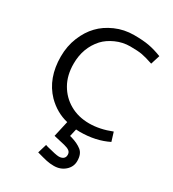

<svg xmlns="http://www.w3.org/2000/svg" viewBox="-229 -821 1103 1226"><g transform="rotate(30 322.5 -208.0)"><path d="M407.5 177.5Q407.5 158.8 394.4 148.8Q381.2 138.8 355 132.5L273.8 113.8L300 -2.5Q215 -22.5 148.8 -88.8Q55 -186.2 55 -345Q55 -422.5 81.9 -488.1Q108.8 -553.8 151.2 -597.5Q192.5 -641.2 256.2 -669.4Q320 -697.5 392.5 -697.5Q458.8 -697.5 503.1 -689.4Q547.5 -681.2 598.8 -661.2L577.5 -593.8Q526.2 -611.2 495 -616.9Q463.8 -622.5 407.5 -622.5Q352.5 -622.5 302.5 -600Q252.5 -577.5 221.2 -543.8Q148.8 -463.8 148.8 -346.2Q148.8 -261.2 184.4 -198.8Q220 -136.2 281.2 -101.2Q343.8 -65 425 -65Q502.5 -65 587.5 -98.8L607.5 -33.8Q517.5 11.2 400 11.2Q382.5 11.2 372.5 10L360 65L375 68.8Q421.2 82.5 450.6 105.6Q480 128.8 480 181.2Q480 223.8 446.9 253.1Q413.8 282.5 365 282.5Q336.2 282.5 310.6 276.9Q285 271.2 236.2 257.5L256.2 191.2L271.2 196.2Q342.5 215 362.5 215Q382.5 215 395 205.6Q407.5 196.2 407.5 177.5Z"/></g></svg>

Font: Cambay
Style: Regular
Weight: 400
Designer: Pooja Saxena
Foundry: Pooja Saxena
Version: Version 1.181;PS 001.181;hotconv 1.0.70;makeotf.lib2.5.58329